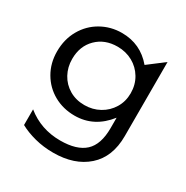

<svg xmlns="http://www.w3.org/2000/svg" viewBox="-158 -628 928 956"><g transform="rotate(30 305.5 -150.0)"><path d="M123 -258Q123 -332 169.5 -378Q216 -424 289 -424Q337 -424 376 -402.5Q415 -381 438 -342.5Q461 -304 461 -255Q461 -208 438 -170Q415 -132 376 -110.5Q337 -89 290 -89Q241 -89 203 -111.5Q165 -134 144 -172.5Q123 -211 123 -258ZM274 124Q163 124 80 57V147Q118 168 168 181Q218 194 274 194Q396 194 469 129Q542 64 542 -56V-482L450 -412Q381 -494 274 -494Q210 -494 156 -463.5Q102 -433 70.5 -378Q39 -323 39 -253Q39 -186 70 -132.5Q101 -79 154.5 -49Q208 -19 274 -19Q386 -19 461 -115V-55Q461 39 415 81.5Q369 124 274 124Z"/></g></svg>

Font: Geom Light
Style: Regular
Weight: 300
Version: Version 1.102